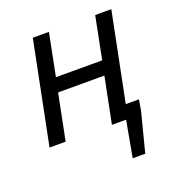

<svg xmlns="http://www.w3.org/2000/svg" viewBox="-122 -585 790 857"><g transform="rotate(-20 273.5 -157.0)"><path d="M363.3 172 394.4 0H356.2L369.6 -65.7H479.3L470.7 -14.2L422.8 172ZM30.8 0 128.2 -486.1H204.8L165 -285.3H384.8L424.5 -486.1H501.1L403.6 0H327.1L370.7 -218.1H150.9L107.3 0Z"/></g></svg>

Font: Source Sans 3 VF
Style: Italic
Weight: 200
Italic angle: -11°
Designer: Paul D. Hunt
Foundry: Adobe Systems Incorporated
Version: Version 3.042;hotconv 1.0.118;makeotfexe 2.5.65603